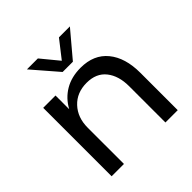

<svg xmlns="http://www.w3.org/2000/svg" viewBox="-185 -846 992 992"><g transform="rotate(-45 311.5 -350.0)"><path d="M75 -500H165V-400Q193 -452 242 -481Q291 -510 358 -510Q454 -510 506 -446.5Q558 -383 558 -273V0H468V-265Q468 -341 431.5 -387Q395 -433 325 -433Q253 -433 209 -386Q165 -339 165 -265V0H75ZM277 -560 156 -700H236L315 -604L390 -700H470L352 -560Z"/></g></svg>

Font: Goli
Style: Regular
Weight: 400
Designer: jaikishan Patel
Foundry: MagicType
Version: Version 1.000